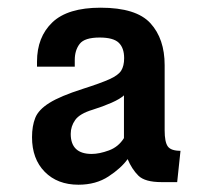

<svg xmlns="http://www.w3.org/2000/svg" viewBox="-20 -746 540 509"><path d="M188 -256.3Q132.3 -256.3 98.6 -290.5Q64.9 -324.7 64.9 -382.3Q64.9 -412.1 73.5 -433.6Q82 -455.1 110.8 -473.1Q139.6 -491.2 199.2 -510.3Q246.6 -525.4 270 -535.9Q293.5 -546.4 301.3 -558.8Q309.1 -571.3 309.1 -591.8Q309.1 -619.1 294.7 -632.8Q280.3 -646.5 244.1 -646.5Q204.1 -646.5 191.2 -629.6Q178.2 -612.8 178.2 -586.9V-569.3H78.1V-582.5Q78.1 -647.9 118.9 -686.8Q159.7 -725.6 246.6 -725.6Q341.3 -725.6 378.9 -684.3Q416.5 -643.1 416.5 -573.2V-400.4Q416.5 -369.6 424.8 -357.9Q433.1 -346.2 458.5 -346.2L449.7 -263.2H408.2Q364.3 -263.2 346.9 -280.3Q329.6 -297.4 318.4 -324.2Q301.3 -300.3 267.8 -278.3Q234.4 -256.3 188 -256.3ZM223.1 -337.9Q243.2 -337.9 268.6 -347.2Q293.9 -356.4 308.6 -379.9V-493.2Q298.8 -483.9 275.6 -473.6Q252.4 -463.4 225.6 -455.1Q191.4 -444.8 179.4 -428Q167.5 -411.1 167.5 -391.1Q167.5 -337.9 223.1 -337.9Z"/></svg>

Font: Monda
Style: Bold
Weight: 700
Designer: Vernon Adams
Foundry: Vernon Adams
Version: Version 2.100; ttfautohint (v1.8.3)